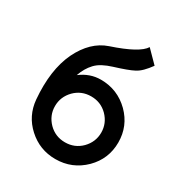

<svg xmlns="http://www.w3.org/2000/svg" viewBox="-171 -832 905 964"><g transform="rotate(30 282.0 -350.0)"><path d="M418 -712Q389 -664 239 -614Q147 -583 94 -474Q68 -419 58.5 -350.5Q49 -282 56 -199Q64 -109 130 -49Q197 12 288 12Q385 12 454 -56Q521 -123 521 -218Q521 -313 454 -380Q385 -448 288 -448Q225 -448 171 -407Q179 -430 190 -449Q201 -468 216 -484Q232 -501 255 -513Q278 -525 307 -534Q346 -546 373 -556Q400 -566 415 -574Q433 -583 450.5 -600.5Q468 -618 486 -643ZM288 -351Q344 -351 383 -312Q422 -272 422 -218Q422 -164 383 -124Q344 -85 288 -85Q232 -85 193 -124Q154 -164 154 -218Q154 -272 193 -312Q232 -351 288 -351Z"/></g></svg>

Font: Unageo
Style: Medium
Weight: 500
Designer: Richard Sepsi
Foundry: Richard Sepsi
Version: Version 2.000